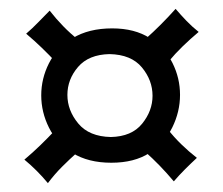

<svg xmlns="http://www.w3.org/2000/svg" viewBox="-20 -537 503 433"><path d="M231 -170Q179 -170 143.5 -192Q108 -214 90.5 -249Q73 -284 73 -322Q73 -360 90.5 -394.5Q108 -429 144 -451Q180 -473 233 -473Q284 -473 318 -451Q352 -429 369 -395Q386 -361 386 -323Q386 -285 368.5 -249.5Q351 -214 317 -192Q283 -170 231 -170ZM230 -228Q277 -229 300.5 -258Q324 -287 324 -321Q324 -356 300 -385Q276 -414 227 -415Q180 -414 156 -386Q132 -358 132 -323Q132 -288 156.5 -258.5Q181 -229 230 -228ZM39 -461Q53 -473 66 -486.5Q79 -500 92 -513Q106 -495 122.5 -478Q139 -461 157 -447L107 -396Q91 -413 74.5 -429Q58 -445 39 -461ZM372 -128Q356 -147 340 -163.5Q324 -180 306 -196L358 -246Q372 -228 389 -211.5Q406 -195 424 -181Q410 -168 397 -155Q384 -142 372 -128ZM376 -517Q388 -503 400.5 -490Q413 -477 428 -465Q409 -449 392 -432.5Q375 -416 360 -398L308 -449Q343 -480 376 -517ZM35 -177Q54 -193 71 -209.5Q88 -226 105 -244L155 -194Q137 -178 120 -161Q103 -144 88 -124Q64 -153 35 -177Z"/></svg>

Font: Ruwudu
Style: Regular
Weight: 400
Designer: Becca Hirsbrunner Spalinger
Foundry: SIL International
Version: Version 3.000